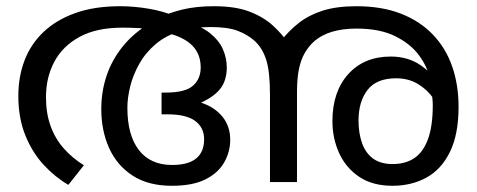

<svg xmlns="http://www.w3.org/2000/svg" viewBox="-20 -586 1535 618"><path d="M367 -566Q411 -566 458.5 -558Q506 -550 546 -533Q551 -531 558 -525.5Q565 -520 570 -518Q625 -504 655 -480Q685 -456 697.5 -427.5Q710 -399 710 -368Q710 -344 702 -323Q694 -302 674.5 -285Q655 -268 622 -253L626 -256Q670 -242 695.5 -211Q721 -180 721 -136Q721 -97 701.5 -63Q682 -29 641 -8.5Q600 12 533 12Q457 12 406.5 -21Q356 -54 331 -110Q306 -166 306 -235Q306 -291 323 -342Q340 -393 375.5 -437Q411 -481 468 -515Q473 -518 478 -521Q483 -524 488 -527Q524 -545 568 -555.5Q612 -566 669 -566Q737 -566 782 -549Q827 -532 857.5 -504.5Q888 -477 910 -444L936 -247V0H849V-281Q849 -355 837 -393Q825 -431 800 -454Q778 -474 746 -486.5Q714 -499 657 -499Q630 -499 605.5 -495.5Q581 -492 561 -486Q514 -472 481 -444Q448 -416 428 -380Q408 -344 399 -307.5Q390 -271 390 -239Q390 -151 427 -103Q464 -55 534 -55Q586 -55 611.5 -76Q637 -97 637 -138Q637 -175 608.5 -196.5Q580 -218 519 -218H500V-288H514Q576 -288 601 -310Q626 -332 626 -369Q626 -416 593.5 -444.5Q561 -473 497 -484Q458 -494 428 -495.5Q398 -497 374 -497Q291 -497 236.5 -467.5Q182 -438 155 -387.5Q128 -337 128 -273Q128 -221 143 -180Q158 -139 185.5 -108Q213 -77 250 -54L200 9Q157 -16 120.5 -55.5Q84 -95 61.5 -150.5Q39 -206 39 -277Q39 -339 59 -391.5Q79 -444 120 -483Q161 -522 222.5 -544Q284 -566 367 -566ZM1243 12Q1179 12 1136 -17Q1093 -46 1071.5 -93.5Q1050 -141 1050 -196Q1050 -291 1101 -347.5Q1152 -404 1238 -404Q1294 -404 1335.5 -375Q1377 -346 1401 -301Q1425 -256 1427 -206L1402 -209Q1395 -240 1375.5 -268.5Q1356 -297 1325.5 -315.5Q1295 -334 1255 -334Q1192 -334 1163 -296.5Q1134 -259 1134 -198Q1134 -157 1145.5 -125Q1157 -93 1181 -75.5Q1205 -58 1244 -58Q1285 -58 1313.5 -77Q1342 -96 1357.5 -138Q1373 -180 1373 -248Q1373 -259 1371.5 -271.5Q1370 -284 1368 -298Q1367 -306 1366 -316Q1365 -326 1363 -335Q1355 -373 1327.5 -409.5Q1300 -446 1251 -470Q1202 -494 1127 -494Q1084 -494 1049.5 -484Q1015 -474 989 -451Q973 -436 961 -415.5Q949 -395 942.5 -365Q936 -335 936 -289V-204L884 -454Q909 -486 941 -511.5Q973 -537 1018 -551.5Q1063 -566 1127 -566Q1209 -566 1270.5 -542Q1332 -518 1373.5 -474.5Q1415 -431 1435.5 -372Q1456 -313 1456 -242Q1456 -153 1428 -96.5Q1400 -40 1352 -14Q1304 12 1243 12Z"/></svg>

Font: hexumalayalam05
Style: Book
Weight: 400
Designer: Jelle Bosma - Monotype Design Team
Foundry: Monotype Imaging Inc.
Version: Version 2.003